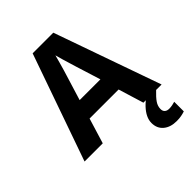

<svg xmlns="http://www.w3.org/2000/svg" viewBox="-263 -850 1216 1216"><g transform="rotate(-45 345.0 -242.5)"><path d="M527 0 475 -170H215L163 0H0L252 -717H437L690 0ZM387 -463Q382 -480 374 -506Q366 -532 358 -559Q350 -586 345 -606Q340 -586 331.5 -556.5Q323 -527 315.5 -500.5Q308 -474 304 -463L253 -297H439ZM594 232Q539 232 505.5 204Q472 176 472 127Q472 102 484 77Q496 52 519.5 27Q543 2 577 -21L641 0Q607 32 591 55.5Q575 79 575 105Q575 124 586 133.5Q597 143 616 143Q630 143 645 140Q660 137 669 134V220Q654 225 636 228.5Q618 232 594 232Z"/></g></svg>

Font: Noto Sans Canadian Aboriginal
Style: Regular
Weight: 400
Designer: Monotype Design Team, Typotheque's Kevin King
Foundry: Monotype Imaging Inc.
Version: Version 2.002